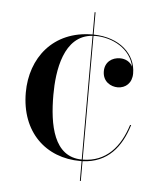

<svg xmlns="http://www.w3.org/2000/svg" viewBox="-49 -597 604 725"><g transform="rotate(5 253.5 -234.0)"><path d="M284 -554.5H280.5V-470C130 -470 48 -360 48 -230C48 -80 144.5 10 275.5 10C277 10 279 10 280.5 10V85H284V10C379.5 6 429.5 -58 455 -142H451C424.5 -58 374 3 284 4V-465C286.5 -465.5 288.5 -465.5 291 -465.5C356.5 -465.5 425.5 -429 439.5 -361.5C430.5 -380 412 -389.5 391.5 -389.5C361 -389.5 334.5 -370.5 334.5 -335.5C334.5 -295.5 366.5 -279.5 391.5 -279.5C422 -279.5 445.5 -300.5 445.5 -336.5C445.5 -409.5 384 -468.5 284 -470ZM152.5 -230C152.5 -321 171 -457 280.5 -465V4C174 3 152.5 -116 152.5 -230Z"/></g></svg>

Font: Bodoni* 48pt
Style: Regular
Weight: 400
Version: Version 2.3